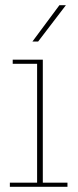

<svg xmlns="http://www.w3.org/2000/svg" viewBox="-20 -720 299 740"><path d="M18 0V-16H123V-474H29V-490H145V-16H240V0ZM105 -560 209 -700H234L127 -560Z"/></svg>

Font: Montagu Slab 144pt Thin
Style: Regular
Weight: 250
Version: Version 1.000